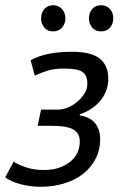

<svg xmlns="http://www.w3.org/2000/svg" viewBox="-24 -705 462 734"><path d="M120 -224 133 -286H199Q216 -286 235.5 -294Q255 -302 271.5 -316Q288 -330 299 -347.5Q310 -365 310 -385Q310 -417 291 -430Q272 -443 221 -443Q185 -443 158.5 -435Q132 -427 109 -416L93 -475Q125 -492 163.5 -499.5Q202 -507 252 -507Q326 -507 358 -480.5Q390 -454 390 -404Q390 -378 381 -356Q372 -334 356.5 -316.5Q341 -299 321.5 -287Q302 -275 281 -268V-264Q324 -256 341.5 -231.5Q359 -207 359 -175Q359 -131 341 -97Q323 -63 292.5 -39.5Q262 -16 220.5 -3.5Q179 9 131 9Q91 9 54 -1Q17 -11 -4 -27L28 -87Q48 -74 78 -64.5Q108 -55 144 -55Q202 -55 241.5 -84.5Q281 -114 281 -165Q281 -195 257 -209.5Q233 -224 175 -224ZM133 -634Q133 -656 145.5 -670.5Q158 -685 179 -685Q200 -685 213 -670.5Q226 -656 226 -634Q226 -614 213 -599.5Q200 -585 179 -585Q158 -585 145.5 -599.5Q133 -614 133 -634ZM316 -635Q316 -656 328.5 -670.5Q341 -685 362 -685Q384 -685 396.5 -670.5Q409 -656 409 -635Q409 -614 396.5 -599.5Q384 -585 362 -585Q341 -585 328.5 -599.5Q316 -614 316 -635Z"/></svg>

Font: PT Sans
Style: Italic
Weight: 400
Italic angle: -12°
Designer: A.Korolkova, O.Umpeleva, V.Yefimov
Foundry: ParaType Ltd
Version: Version 2.003W OFL